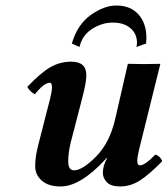

<svg xmlns="http://www.w3.org/2000/svg" viewBox="-20 -668 610 698"><path d="M279.8 -314.9 237.8 -152.8Q228 -113.8 228 -82Q228 -48.8 249 -48.8Q279.8 -48.8 329.3 -98.9Q378.9 -148.9 398.9 -235.8Q429.7 -372.1 444.8 -436Q502.9 -434.1 563 -436L485.8 -125Q479 -97.2 479 -83Q479 -66.9 488.8 -66.9Q506.8 -66.9 544.9 -106Q562 -101.1 569.8 -82Q521 -32.2 487.5 -11.2Q454.1 9.8 417 9.8Q382.8 9.8 368.4 -5.6Q354 -21 354 -39.1Q354 -66.9 369.1 -91.8Q369.6 -92.3 369.6 -93.3Q368.7 -94.2 366.2 -91.8Q272.5 10.3 200.2 9.8Q156.2 9.8 132.1 -11.2Q107.9 -32.2 107.9 -64Q107.9 -98.1 119.1 -141.1L162.1 -309.1Q168.9 -335.9 168.9 -351.1Q168.9 -367.2 161.1 -367.2Q140.1 -367.2 106.9 -325.2Q89.8 -334 79.1 -352.1Q129.9 -405.3 164.6 -424.6Q199.2 -443.8 238.8 -443.8Q293.9 -443.8 293.9 -395Q293.9 -368.2 279.8 -314.9ZM476.1 -497.1Q478 -506.8 478 -512.2Q478 -545.4 454.1 -565.7Q430.2 -585.9 390.1 -585.9Q351.1 -585.9 314.9 -563Q278.8 -540 269 -497.1L241.2 -509.8Q261.2 -578.6 309.6 -613.3Q357.9 -647.9 402.8 -647.9Q454.6 -647.9 483.4 -615.5Q512.2 -583 512.2 -530.8Q512.2 -527.8 511.7 -521Q511.2 -514.2 511.2 -509.8Z"/></svg>

Font: Linux Libertine O
Style: Semibold Italic
Weight: 600
Italic angle: -11.5°
Designer: Philipp H. Poll
Foundry: Philipp H. Poll
Version: Version 5.1.2